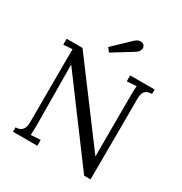

<svg xmlns="http://www.w3.org/2000/svg" viewBox="-212 -1082 1186 1252"><g transform="rotate(30 381.0 -455.5)"><path d="M650.4 16.1H602.1L168 -567.4H166.5L169.9 -139.2Q169.9 -113.3 169.7 -88.6Q169.4 -64 168 -40L240.2 -43.9V0H57.1V-33.2Q80.1 -33.2 93.3 -41.3Q106.4 -49.3 113 -61Q119.6 -72.8 121.3 -86.4Q123 -100.1 123 -111.8L124 -660.2L57.1 -655.8V-700.2H176.3L602.1 -130.4H603L604 -587.9Q604 -629.9 606.9 -660.2L535.2 -655.8V-700.2H719.2V-667Q690.9 -666 677 -656.5Q663.1 -647 657.5 -630.9Q651.9 -614.7 652.1 -592.8Q652.3 -570.8 652.3 -543.9ZM340.8 -759.8 318.8 -789.1 444.8 -909.2Q459.5 -921.9 471.4 -924.8Q483.4 -927.7 491.9 -926Q500.5 -924.3 505.6 -920.2Q510.7 -916 512.2 -914.1Q514.6 -910.6 517.1 -904.1Q519.5 -897.5 518.1 -888.7Q516.6 -879.9 509.8 -869.6Q502.9 -859.4 485.8 -849.1Z"/></g></svg>

Font: Lora
Style: Regular
Weight: 400
Designer: Olga Karpushina, Alexei Vanyashin
Foundry: Cyreal (www.cyreal.org, a@cyreal.org)
Version: Version 1.014